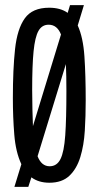

<svg xmlns="http://www.w3.org/2000/svg" viewBox="-20 -703 384 746"><path d="M36 23 63 -65Q41 -112 35.5 -180Q30 -248 30 -322Q30 -434 38.5 -512.5Q47 -591 76.5 -632Q106 -673 171 -673Q215 -673 243 -653L252 -683H306L282 -604Q303 -558 308 -484Q313 -410 313 -312Q313 -252 309.5 -195Q306 -138 292 -92.5Q278 -47 249.5 -20Q221 7 172 7Q130 7 102 -14L90 23ZM105 -354Q105 -312 106 -277Q107 -242 108 -213L217 -569Q202 -607 169 -607Q143 -607 129.5 -583Q116 -559 110.5 -504Q105 -449 105 -354ZM173 -57Q201 -57 215 -85Q229 -113 233.5 -177Q238 -241 238 -349Q238 -411 236 -454L126 -96Q141 -57 173 -57Z"/></svg>

Font: Bricolage Grotesque 96pt Condensed Light
Style: Regular
Weight: 300
Width: 3
Designer: Mathieu Triay
Foundry: Atelier Triay
Version: Version 1.001; ttfautohint (v1.8.4.7-5d5b);gftools[0.9.33.de